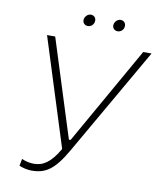

<svg xmlns="http://www.w3.org/2000/svg" viewBox="-92 -917 835 997"><g transform="rotate(10 325.5 -418.5)"><path d="M142 7C217 7 262 -23 325 -133L651 -700H607L315 -185H306L143 -700H100L280 -131C236 -55 197 -30 148 -30C128 -30 107 -34 84 -44L77 -7C95 1 122 7 142 7ZM299 -783C316 -782 332 -796 333 -814C335 -829 325 -843 308 -844C291 -845 275 -830 273 -812C272 -796 282 -784 299 -783ZM456 -783C473 -782 489 -796 490 -814C492 -829 482 -843 465 -844C448 -845 432 -830 430 -812C429 -796 439 -784 456 -783Z"/></g></svg>

Font: Fixel Display ExtraLight
Style: Italic
Weight: 200
Italic angle: -10°
Designer: AlfaBravo + MacPaw
Foundry: Kyrylo Tkachov, Marchela Mozhyna, Serhii Makarenko, Maria Weinstein, Zakhar Kryvoshyya
Version: Version 1.210;Glyphs 3.2 (3217)